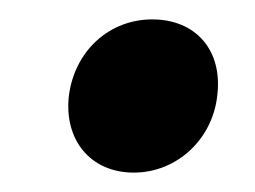

<svg xmlns="http://www.w3.org/2000/svg" viewBox="-20 -389 263 198"><path d="M118 -211C162 -211 199 -245 204 -290C210 -337 182 -369 137 -369C93 -369 57 -337 51 -290C46 -245 73 -211 118 -211Z"/></svg>

Font: Barlow Semi Condensed
Style: Bold Italic
Weight: 700
Width: 4
Italic angle: -7°
Designer: Jeremy Tribby
Foundry: Tribby Type
Version: Version 1.422;hotconv 1.0.109;makeotfexe 2.5.65596